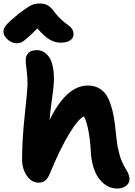

<svg xmlns="http://www.w3.org/2000/svg" viewBox="-73 -1051 786 1115"><path d="M23.9 -799.8Q-4.9 -799.8 -29.1 -821.8Q-53.2 -843.8 -53.2 -867.2Q-53.2 -884.3 -37.6 -904.3Q-22 -924.3 35.2 -971.2Q84.5 -1008.3 106.2 -1019.5Q127.9 -1030.8 161.1 -1030.8Q186.5 -1030.8 205.8 -1019Q225.1 -1007.3 243.2 -981Q262.7 -955.1 285.4 -935.1Q308.1 -915 321.8 -906Q335.4 -897 344.7 -883.8Q354 -870.6 354 -852.1Q354 -829.6 334 -816.4Q314 -803.2 278.8 -803.2Q246.1 -803.2 215.1 -821.3Q184.1 -839.4 144 -886.2Q105 -846.2 82.3 -827.1Q59.6 -808.1 48.8 -804Q38.1 -799.8 23.9 -799.8ZM150.9 9.8Q110.8 9.8 83 -30.3Q55.2 -70.3 55.2 -127Q55.2 -238.3 70.6 -381.6Q85.9 -524.9 86.9 -559.1Q87.4 -599.1 81.5 -643.6Q75.7 -688 76.2 -705.1Q77.1 -728.5 92.8 -744.1Q108.4 -759.8 141.1 -759.8Q160.6 -759.8 177.7 -751Q194.8 -742.2 210 -722.7Q225.1 -703.1 233.2 -666.5Q241.2 -629.9 240.2 -580.1Q239.3 -550.8 229 -477.5Q218.8 -404.3 214.8 -354Q265.6 -457 320.6 -505.6Q375.5 -554.2 437 -554.2Q471.2 -554.2 496.8 -541.3Q522.5 -528.3 539.6 -505.9Q556.6 -483.4 569.1 -446.3Q581.5 -409.2 588.6 -367.7Q595.7 -326.2 601.1 -268.1Q604 -239.7 607.4 -215.8Q610.8 -191.9 616.2 -172.1Q621.6 -152.3 625.2 -139.2Q628.9 -126 636.2 -110.6Q643.6 -95.2 646.2 -89.6Q648.9 -84 657.5 -69.6Q666 -55.2 667 -53.2Q679.2 -29.8 679.2 -9.8Q679.2 12.7 658.9 28.3Q638.7 43.9 608.9 43.9Q564.5 43.9 530.3 15.9Q496.1 -12.2 477.5 -57.6Q459 -103 455.1 -160.2Q447.3 -309.1 415 -375Q381.8 -361.8 328.6 -273.9Q275.4 -186 214.8 -39.1Q202.6 -11.2 187.5 -0.7Q172.4 9.8 150.9 9.8Z"/></svg>

Font: Shantell Sans Irregular
Style: Bold
Weight: 700
Designer: Stephen Nixon, Anya Danilova, Shantell Martin
Foundry: Arrow Type
Version: Version 1.006;[9816181b4]